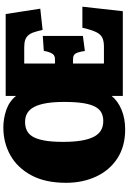

<svg xmlns="http://www.w3.org/2000/svg" viewBox="170 -925 769 1149"><g transform="rotate(-90 554.5 -350.5)"><path d="M354 14Q253 14 181.5 -32.5Q110 -79 72.5 -159.5Q35 -240 35 -340Q35 -464 80 -547.5Q125 -631 200 -673Q275 -715 366 -715Q419 -715 470.5 -697.5Q522 -680 555 -639V-701H1045L1077 -494L950 -480Q943 -511 936 -532Q929 -553 917.5 -566Q906 -579 889 -584.5Q872 -590 845 -590H749V-406H776Q789 -406 798 -412Q807 -418 813.5 -433Q820 -448 825 -473L914 -479V-239L824 -227Q820 -254 814.5 -270Q809 -286 799.5 -292Q790 -298 774 -298H749V-113H849Q878 -113 896.5 -120Q915 -127 926.5 -142.5Q938 -158 946.5 -182.5Q955 -207 963 -242H1089L1062 0H555V-67Q525 -30 473 -8Q421 14 354 14ZM405 -117Q432 -117 453.5 -127.5Q475 -138 489.5 -164Q504 -190 511.5 -235.5Q519 -281 519 -350Q519 -413 511.5 -457.5Q504 -502 489 -530.5Q474 -559 451.5 -572Q429 -585 399 -585Q371 -585 348.5 -574.5Q326 -564 311 -538.5Q296 -513 288 -469Q280 -425 280 -358Q280 -295 287.5 -249.5Q295 -204 310 -174.5Q325 -145 348.5 -131Q372 -117 405 -117Z"/></g></svg>

Font: Literata Black
Style: Regular
Weight: 900
Designer: Latin by Veronika Burian and Jose Scaglione. Greek by Irene Vlachou. Cyrillic by Vera Evstafieva.
Foundry: TypeTogether
Version: Version 3.103;gftools[0.9.29]